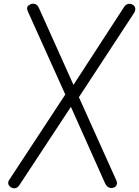

<svg xmlns="http://www.w3.org/2000/svg" viewBox="-20 -1024 756 1044"><path d="M36.5 -7.5Q27 -15 25 -25Q23 -35 30.5 -46.5L335 -510L132.5 -959.5Q124 -979 129.2 -987.5Q134.5 -996 146 -1001Q153.5 -1004 162 -1003.8Q170.5 -1003.5 178.2 -998.5Q186 -993.5 191.5 -981L379.5 -562.5L655 -986.5Q661.5 -996.5 670.2 -1000.5Q679 -1004.5 688.2 -1003.2Q697.5 -1002 705 -996Q714 -989.5 715.5 -977.5Q717 -965.5 707 -950.5L409 -495.5L611.5 -45.5Q618.5 -30 614.8 -20Q611 -10 602 -5.5Q593 -1 583.5 -1.5Q574 -2 565.5 -8.5Q557 -15 551 -28L365.5 -443L84.5 -16Q78 -6.5 69.8 -2.8Q61.5 1 52.8 -0.5Q44 -2 36.5 -7.5Z"/></svg>

Font: Edu NSW ACT Hand Pre
Style: Regular
Weight: 400
Designer: Tina and Corey Anderson, Eben Sorkin, Mirko Velimirovic
Foundry: Sorkin Type Co.
Version: Version 2.000